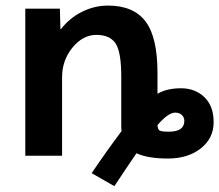

<svg xmlns="http://www.w3.org/2000/svg" viewBox="-20 -550 774 678"><path d="M69.3 0V-519.5H191.4L193.4 -447.3H195.3Q225.6 -486.3 269.5 -508.3Q313.5 -530.3 361.3 -530.3Q451.2 -530.3 493.7 -474.6Q536.1 -418.9 536.1 -293V-218.8Q569.3 -238.3 619.1 -238.3Q668.9 -238.3 701.7 -207Q734.4 -175.8 734.4 -118.7Q734.4 -61.5 689 -25.9Q643.6 9.8 572.8 9.8Q502 9.8 461.9 -8.8Q425.8 43.9 383.8 107.4L303.7 61.5Q358.4 -19.5 409.2 -86.9L408.2 -99.6V-280.3Q408.2 -366.2 388.2 -396.5Q368.2 -426.8 320.3 -426.8Q272.5 -426.8 235.8 -381.8Q199.2 -336.9 199.2 -277.3V0ZM536.1 -108.4Q537.1 -92.8 543.9 -88.9Q550.8 -85 576.2 -85Q630.9 -85 630.9 -123Q630.9 -135.7 622.1 -144Q613.3 -152.3 598.6 -152.3Q574.2 -152.3 536.1 -108.4Z"/></svg>

Font: GenEi M Gothic v2 Bold
Style: Regular
Weight: 700
Version: Version 2.0